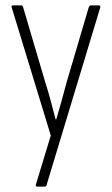

<svg xmlns="http://www.w3.org/2000/svg" viewBox="-20 -502 411 707"><path d="M116 185Q114 185 112.5 183Q111 181 112 178L167 -3L23 -475Q21 -482 27 -482H59Q63 -482 65 -476L147 -198Q158 -164 167 -129.5Q176 -95 185 -62H187Q197 -95 206.5 -129.5Q216 -164 225 -198L307 -476Q310 -482 314 -482H344Q351 -482 349 -474L151 181Q150 185 145 185Z"/></svg>

Font: Sofia Sans Condensed ExtraLight
Style: Regular
Weight: 250
Version: Version 4.100